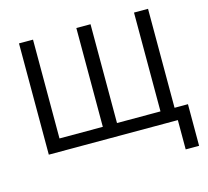

<svg xmlns="http://www.w3.org/2000/svg" viewBox="-123 -858 1288 1190"><g transform="rotate(-15 520.5 -263.0)"><path d="M1011 -79V188H925V0H97V-714H187V-80H465V-714H556V-80H835V-714H925V-79Z"/></g></svg>

Font: TSCustom
Style: Regular
Weight: 400
Designer: Monotype Design Team
Foundry: Monotype Imaging Inc.
Version: Version 2.004; ttfautohint (v1.8.3) -l 8 -r 50 -G 200 -x 14 